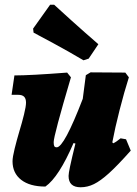

<svg xmlns="http://www.w3.org/2000/svg" viewBox="-20 -780 578 812"><path d="M533 -143Q477 -80 441 -47.5Q405 -15 377.5 -1.5Q350 12 321 12Q270 12 270 -36Q270 -46 276.5 -77Q283 -108 299 -173L291 -175Q229 -31 172 9Q106 9 69.5 -19.5Q33 -48 33 -98Q33 -115 42 -151.5Q51 -188 62 -225Q73 -261 81.5 -295.5Q90 -330 90 -346Q90 -363 82 -371Q74 -379 57 -379H29L41 -461Q108 -461 264 -473L280 -453Q207 -206 207 -179Q207 -167 209.5 -162Q212 -157 220 -157Q251 -157 330 -362L343 -462L363 -474L510 -473L525 -453Q505 -390 485.5 -313.5Q466 -237 455 -178L459 -174Q472 -180 490 -195L513 -191ZM192 -760H209Q225 -745 281 -694.5Q337 -644 396 -593L355 -532L333 -525Q269 -563 205 -597.5Q141 -632 122 -642L120 -659Z"/></svg>

Font: Alegreya Black
Style: Italic
Weight: 900
Italic angle: -7°
Designer: Juan Pablo del Peral
Foundry: Huerta Tipografica
Version: Version 2.007; ttfautohint (v1.6)